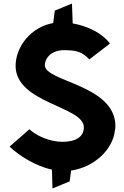

<svg xmlns="http://www.w3.org/2000/svg" viewBox="-20 -957 702 1083"><path d="M34 -130C88 -78 182 -20 273 0L276 106L373 66L381 5C513 -14 617 -115 628 -221C630 -229 631 -237 631 -245C631 -480 233 -495 233 -589C234 -634 275 -675 343 -674C402 -673 439 -670 484 -622L600 -711C557 -771 471 -811 390 -825L386 -937L289 -897L280 -827C155 -805 68 -694 68 -585C69 -374 453 -358 453 -239C453 -185 407 -157 332 -157C258 -157 181 -194 146 -228Z"/></svg>

Font: Rabbid Highway Sign IV
Style: Bd
Weight: 400
Foundry: Cannot Into Space Fonts
Version: Version 0.277